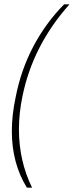

<svg xmlns="http://www.w3.org/2000/svg" viewBox="-20 -724 343 892"><path d="M35 -115Q35 -190 53 -274Q78 -401 135.5 -509.5Q193 -618 278 -704H303Q132 -513 84 -275Q68 -198 68 -122Q68 23 129 148H105Q35 35 35 -115Z"/></svg>

Font: Taviraj Thin
Style: Italic
Weight: 250
Italic angle: -12°
Designer: Katatrad Team
Foundry: CadsonDemak
Version: Version 1.001